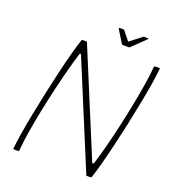

<svg xmlns="http://www.w3.org/2000/svg" viewBox="-143 -912 927 1023"><g transform="rotate(20 320.0 -400.5)"><path d="M468 -77Q470 -73 473.5 -73.5Q477 -74 479 -80Q491 -118 506.5 -176.5Q522 -235 537.5 -302.5Q553 -370 566.5 -438.5Q580 -507 589.5 -566.5Q599 -626 602 -667Q604 -673 607 -673H632Q634 -673 635 -672Q636 -671 635 -669Q632 -635 623.5 -582Q615 -529 602.5 -465Q590 -401 575.5 -333.5Q561 -266 546 -203Q531 -140 517 -88Q503 -36 492 -4Q491 -2 489 -1Q487 0 485 0H465Q461 0 461 -4L215 -597Q214 -601 211 -601Q208 -601 206 -596Q194 -558 178.5 -500Q163 -442 147 -373.5Q131 -305 117 -236Q103 -167 93.5 -107Q84 -47 81 -6Q80 0 76 0H51Q49 0 48 -1Q47 -2 48 -4Q51 -38 59.5 -91Q68 -144 80.5 -207.5Q93 -271 107.5 -338.5Q122 -406 137 -469.5Q152 -533 166 -585Q180 -637 191 -669Q192 -671 193.5 -672Q195 -673 196 -673H219Q221 -673 223 -668ZM406 -721Q403 -721 401 -724L357 -795Q356 -797 357.5 -799Q359 -801 362 -801H382Q386 -801 387 -798L425 -751Q427 -746 432 -751L492 -798Q494 -801 499 -801H520Q523 -801 523 -799Q523 -797 521 -795L447 -724Q446 -721 440 -721Z"/></g></svg>

Font: Glory Thin
Style: Italic
Weight: 100
Italic angle: -12°
Designer: Robert Leuschke
Foundry: Robert Leuschke
Version: Version 1.011